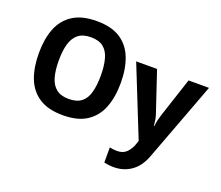

<svg xmlns="http://www.w3.org/2000/svg" viewBox="-151 -947 1621 1409"><g transform="rotate(20 659.5 -242.5)"><path d="M666 -164.6Q634.3 -82.5 563.5 -36.1Q493.7 9.8 377.9 9.8Q262.2 9.8 192.4 -36.1Q122.1 -82 89.8 -165Q58.1 -248.5 58.1 -358.9Q58.1 -469.2 89.8 -551.8Q122.1 -633.8 193.4 -679.7Q263.7 -725.1 378.9 -725.1Q494.1 -725.1 564 -679.7Q634.3 -633.3 666 -551.3Q698.2 -468.8 698.2 -357.9Q698.2 -247.1 666 -164.6ZM229 -228.5Q244.6 -173.8 280.3 -146Q315.9 -117.2 377.9 -117.2Q441.4 -117.2 477.5 -146Q513.2 -174.3 527.3 -229Q542 -283.2 542 -357.9Q542 -433.1 527.3 -487.3Q513.2 -541 477.5 -570.3Q441.4 -599.1 378.9 -599.1Q317.4 -599.1 280.3 -570.3Q244.6 -541 229 -487.3Q213.9 -434.1 213.9 -357.9Q213.9 -281.7 229 -228.5ZM750 -545.9H913.1L1016.1 -238.8Q1023.4 -218.3 1028.3 -193.4Q1031.7 -170.4 1034.2 -144H1037.1Q1040 -168 1045.4 -193.4Q1050.3 -214.8 1058.1 -238.8L1159.2 -545.9H1318.8L1087.9 69.8Q1057.1 154.8 997.6 197.3Q938.5 240.2 859.9 240.2Q834.5 240.2 816.4 237.3Q800.8 235.4 784.2 231.9V113.8Q787.6 114.3 796.4 115.7Q805.2 117.2 810.5 118.2Q832 120.1 842.8 120.1Q889.6 120.1 917 91.8Q945.3 62 958 22.9L966.8 -3.9Z"/></g></svg>

Font: Droid Sans Thai
Style: Bold
Weight: 700
Designer: Steve Matteson
Foundry: Ascender Corporation
Version: Version 1.00